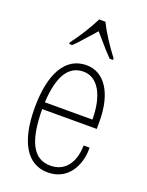

<svg xmlns="http://www.w3.org/2000/svg" viewBox="-146 -839 708 922"><g transform="rotate(20 208.5 -377.5)"><path d="M214 -711C266 -650 291 -623 309 -605H326V-613C287 -663 247 -727 229 -765H197C173 -717 140 -663 102 -613V-605H117C146 -633 144 -633 214 -711ZM366 -306C366 -448 309 -538 216 -538C111 -538 51 -440 51 -260C51 -92 107 10 215 10C336 10 368 -109 364 -171H334C332 -80 289 -25 216 -25C125 -25 88 -110 87 -267H366ZM88 -302C95 -438 137 -504 213 -504C286 -504 331 -426 331 -302Z"/></g></svg>

Font: Kathrein 37 Thin Condensed
Style: Regular
Weight: 250
Width: 3
Designer: Lazydogs Typefoundry, based on Open Sans by Ascender Corporation
Foundry: Lazydogs Typefoundry
Version: Version 1.003;PS 001.003;hotconv 1.0.88;makeotf.lib2.5.64775